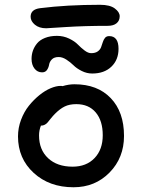

<svg xmlns="http://www.w3.org/2000/svg" viewBox="-20 -810 593 802"><path d="M172.9 -691.9Q143.6 -691.9 125.7 -706.8Q107.9 -721.7 107.9 -740.2Q107.9 -771 147.9 -775.9Q259.8 -790 397.9 -790Q439 -790 459.5 -774.7Q480 -759.3 480 -742.2Q480 -723.6 467 -712.9Q454.1 -702.1 430.2 -702.1Q333.5 -702.1 254.4 -697Q175.3 -691.9 172.9 -691.9ZM365.2 -502.9Q342.3 -502.9 321 -513.7Q299.8 -524.4 286.9 -537.4Q273.9 -550.3 257.3 -561Q240.7 -571.8 225.1 -571.8Q206.1 -571.8 196.5 -561.8Q187 -551.8 185.1 -539.8Q183.1 -527.8 176.3 -517.8Q169.4 -507.8 155.8 -507.8Q136.2 -507.8 124 -523.7Q111.8 -539.6 111.8 -564Q111.8 -582 117.4 -598.1Q123 -614.3 134.8 -628.7Q146.5 -643.1 168 -651.6Q189.5 -660.2 217.8 -660.2Q245.1 -660.2 268.6 -648.9Q292 -637.7 305.2 -624Q318.4 -610.4 333.3 -599.1Q348.1 -587.9 360.8 -587.9Q377.9 -587.9 388.2 -595.2Q398.4 -602.5 402.3 -613Q406.2 -623.5 409.4 -634Q412.6 -644.5 418.7 -651.9Q424.8 -659.2 436 -659.2Q475.1 -659.2 475.1 -606Q475.1 -560.1 445.3 -531.5Q415.5 -502.9 365.2 -502.9ZM287.1 -27.8Q186 -27.8 120.6 -87.9Q55.2 -147.9 55.2 -240.2Q55.2 -275.9 67.9 -309.6Q80.6 -343.3 100.6 -368.2Q120.6 -393.1 144.3 -412.4Q168 -431.6 191.4 -441.4Q214.8 -451.2 232.9 -451.2Q239.3 -451.2 241.2 -450.2Q267.1 -458 291 -458Q387.2 -458 442.6 -400.1Q498 -342.3 498 -242.2Q498 -150.9 437.7 -89.4Q377.4 -27.8 287.1 -27.8ZM143.1 -244.1Q143.1 -184.6 180.9 -149.2Q218.8 -113.8 283.2 -113.8Q340.8 -113.8 375 -149.7Q409.2 -185.5 409.2 -245.1Q409.2 -305.7 379.9 -340.3Q350.6 -375 298.8 -375Q270 -375 250.2 -365.2Q230.5 -355.5 210 -335Q201.2 -326.2 192.1 -314.9Q183.1 -303.7 178.7 -298.3Q174.3 -293 167.2 -289.1Q160.2 -285.2 150.9 -285.2Q143.1 -265.6 143.1 -244.1Z"/></svg>

Font: Shantell Sans Irregular
Style: Regular
Weight: 400
Designer: Stephen Nixon, Anya Danilova, Shantell Martin
Foundry: Arrow Type
Version: Version 1.006;[9816181b4]